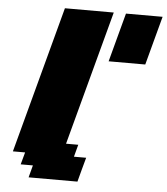

<svg xmlns="http://www.w3.org/2000/svg" viewBox="-58 -927 851 979"><g transform="rotate(5 367.0 -437.5)"><path d="M125 0H375Q380.4 -21 391.6 -62.5Q402.8 -104 408.7 -125H346.2L362.8 -187.5H300.3L484.4 -875H234.4L33.7 -125H96.2L79.1 -62.5H141.6ZM480 -625H667.5Q678.7 -667 700.9 -750Q723.1 -833 734.4 -875H546.9Q535.6 -833 513.4 -750Q491.2 -667 480 -625Z"/></g></svg>

Font: Faithful 32x
Style: BoldOblique
Weight: 400
Foundry: Faithful Resource Pack
Version: Version 1.0; January 27, 2023